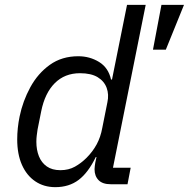

<svg xmlns="http://www.w3.org/2000/svg" viewBox="-20 -760 779 792"><path d="M506 0H437Q403 0 386.5 -17Q370 -34 370 -62Q370 -68 371 -75Q372 -82 373 -89L378 -112H375Q344 -48 304.5 -18Q265 12 208 12Q161 12 125.5 -12Q90 -36 70.5 -80Q51 -124 51 -185Q51 -208 53.5 -232Q56 -256 61 -280Q74 -343 105 -400Q136 -457 185.5 -492.5Q235 -528 303 -528Q350 -528 388.5 -504.5Q427 -481 438 -432H442L504 -740H581L446 -68H519ZM229 -58Q263 -58 289 -72.5Q315 -87 337 -109Q362 -134 378.5 -164Q395 -194 402 -233L423 -338Q430 -370 420 -397.5Q410 -425 383 -441.5Q356 -458 310 -458Q247 -458 206 -417Q165 -376 150 -301L135 -226Q133 -213 131.5 -200.5Q130 -188 130 -175Q130 -142 140.5 -115.5Q151 -89 173 -73.5Q195 -58 229 -58ZM739 -740 664 -555H611L646 -740Z"/></svg>

Font: IBM Plex Sans Var
Style: Italic
Weight: 400
Italic angle: -11.31°
Designer: Mike Abbink, Paul van der Laan, Pieter van Rosmalen
Foundry: Bold Monday
Version: Version 1.001